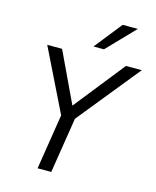

<svg xmlns="http://www.w3.org/2000/svg" viewBox="-134 -1021 904 1112"><g transform="rotate(15 318.0 -465.0)"><path d="M200 0 258 -366 265 -306 69 -705H158L305 -394H294L541 -705H636L313 -306L340 -366L282 0ZM330 -765 461 -930H552L393 -765Z"/></g></svg>

Font: Nunito Sans 10pt SemiCondensed
Style: Italic
Weight: 400
Width: 4
Italic angle: -9°
Designer: Vernon Adams
Foundry: Vernon Adams
Version: Version 3.101;gftools[0.9.27]